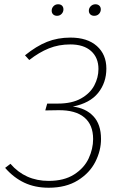

<svg xmlns="http://www.w3.org/2000/svg" viewBox="-20 -869 559 899"><path d="M478 -548Q478 -482 439.5 -434Q401 -386 321 -370Q381 -363 417 -325Q453 -287 453 -218Q453 -164 426.5 -111.5Q400 -59 344.5 -24.5Q289 10 208 10Q144 10 94 -13.5Q44 -37 4 -83L29 -102Q98 -22 208 -22Q280 -22 327 -52Q374 -82 395 -127Q416 -172 416 -218Q416 -285 374.5 -319.5Q333 -354 253 -353L192 -352L201 -384H251Q317 -384 359.5 -408Q402 -432 421.5 -469Q441 -506 441 -546Q441 -599 406.5 -630Q372 -661 309 -661Q255 -661 209 -642.5Q163 -624 117 -588L97 -610Q150 -653 200 -673Q250 -693 310 -693Q389 -693 433.5 -653.5Q478 -614 478 -548ZM222 -819Q222 -831 230.5 -840Q239 -849 252 -849Q264 -849 270.5 -842.5Q277 -836 277 -825Q277 -813 268.5 -804Q260 -795 247 -795Q236 -795 229 -801.5Q222 -808 222 -819ZM396 -819Q396 -831 405 -840Q414 -849 427 -849Q438 -849 445 -842.5Q452 -836 452 -825Q452 -813 443.5 -804Q435 -795 421 -795Q410 -795 403 -801.5Q396 -808 396 -819Z"/></svg>

Font: FiraGO UltraLight
Style: Italic
Weight: 200
Italic angle: -8°
Designer: bBox Type GmbH
Foundry: bBox Type GmbH
Version: Version 1.001